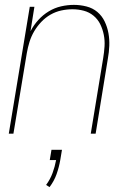

<svg xmlns="http://www.w3.org/2000/svg" viewBox="-20 -548 540 787"><path d="M16 0 102 -520H121L105 -420Q118 -445 137 -466Q156 -487 180 -501.5Q204 -516 230.5 -522Q257 -528 283 -528Q309 -528 334.5 -521.5Q360 -515 379 -499Q398 -483 409 -460Q420 -437 424.5 -412Q429 -387 428 -360.5Q427 -334 422 -307L372 0H352L403 -310Q407 -334 408.5 -358Q410 -382 405.5 -405Q401 -428 391 -448.5Q381 -469 363.5 -483.5Q346 -498 323.5 -504Q301 -510 277 -510Q254 -510 231 -505Q208 -500 187 -488Q166 -476 149 -458Q132 -440 120 -419.5Q108 -399 101 -376.5Q94 -354 90 -331L35 0ZM183 219 169 210Q186 187 195.5 161Q205 135 210 108H184L191 66H234L227 108Q222 137 212 165.5Q202 194 183 219Z"/></svg>

Font: Iosevka SS04 Thin
Style: Italic
Weight: 100
Italic angle: -9°
Monospace: yes
Designer: Belleve Invis
Foundry: Belleve Invis
Version: Version 19.0.0; ttfautohint (v1.8.4)